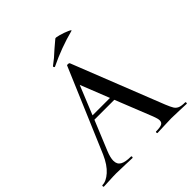

<svg xmlns="http://www.w3.org/2000/svg" viewBox="-222 -941 1091 1091"><g transform="rotate(-45 324.0 -395.5)"><path d="M657 0Q639 0 603 -2Q561 -4 537 -4Q513 -4 475 -2Q441 0 423 0Q419 0 419 -6Q419 -12 423 -12Q455 -12 468.5 -18.5Q482 -25 482 -42Q482 -56 471 -84L382 -307H222L149 -130Q133 -91 133 -66Q133 -37 154.5 -24.5Q176 -12 221 -12Q225 -12 225 -6Q225 0 220 0Q207 0 167 -2Q119 -4 94 -4Q70 -4 38 -2Q10 0 -8 0Q-12 0 -12 -6Q-12 -12 -8 -12Q22 -12 56.5 -42.5Q91 -73 117 -132L330 -634Q330 -637 338 -637Q347 -637 350 -633L567 -84Q580 -52 588.5 -38.5Q597 -25 612 -18.5Q627 -12 657 -12Q660 -12 660 -6Q660 0 657 0ZM232 -332H372L303 -506ZM276 -678Q272 -678 270 -682.5Q268 -687 271 -689Q307 -715 345 -751Q355 -759 368.5 -771Q382 -783 391 -790Q395 -794 423 -786Q451 -778 473.5 -768Q496 -758 486 -756Q379 -728 278 -679Z"/></g></svg>

Font: Cormorant Upright SemiBold
Style: Regular
Weight: 600
Designer: Christian Thalmann (Catharsis Fonts)
Foundry: Catharsis Fonts
Version: Version 3.302